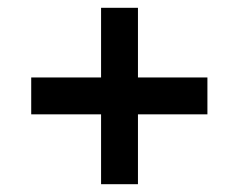

<svg xmlns="http://www.w3.org/2000/svg" viewBox="-20 -606 612 492"><path d="M239 -134H333.5V-313H511.5V-407.5H333.5V-586H239V-407.5H60V-313H239Z"/></svg>

Font: Manrope
Style: Bold
Weight: 700
Designer: Mikhail Sharanda
Foundry: Mikhail Sharanda
Version: Version 4.505;FEAKit 1.0